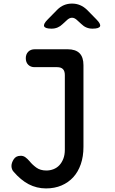

<svg xmlns="http://www.w3.org/2000/svg" viewBox="-20 -805 640 1072"><path d="M342 -386Q342 -408 331.5 -419Q321 -430 299 -430H173Q151 -430 137.5 -443.5Q124 -457 124 -480Q124 -502 137.5 -516Q151 -530 175 -530H357Q402 -530 424 -508Q446 -486 446 -441V15Q446 69 431 112Q416 155 389 184.5Q362 214 323.5 230.5Q285 247 237 247Q211 247 186.5 241Q162 235 140 223.5Q118 212 97 194.5Q76 177 57 155Q50 148 47 139Q44 130 44 122Q44 104 56.5 84.5Q69 65 94 65Q109 64 121 72.5Q133 81 145 95Q160 114 182.5 130.5Q205 147 239 147Q260 147 279 139.5Q298 132 311.5 117.5Q325 103 333.5 81.5Q342 60 342 31ZM268 -645Q232 -645 226.5 -658Q221 -671 246 -696L300 -751Q317 -768 337.5 -776.5Q358 -785 382 -785Q406 -785 426.5 -776.5Q447 -768 465 -751L518 -697Q544 -671 538.5 -658Q533 -645 496 -645Q478 -645 462.5 -651.5Q447 -658 434 -671L412 -691Q397 -706 382 -706Q367 -706 352 -691L329 -670Q317 -658 301.5 -651.5Q286 -645 268 -645Z"/></svg>

Font: Maple Mono NL Medium
Style: Regular
Weight: 500
Monospace: yes
Designer: subframe7536
Version: Version 7.000